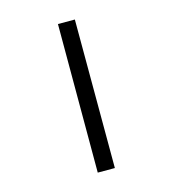

<svg xmlns="http://www.w3.org/2000/svg" viewBox="-108 -815 816 905"><g transform="rotate(-15 300.0 -362.5)"><path d="M257.5 -725H340L341 0H257.5Z"/></g></svg>

Font: JuliaMono
Style: Italic
Weight: 400
Italic angle: -9°
Monospace: yes
Designer: cormullion
Foundry: corm
Version: Version 0.057; ttfautohint (v1.8.4)